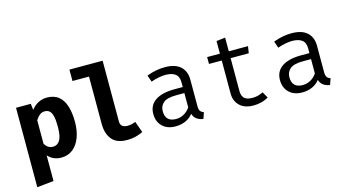

<svg xmlns="http://www.w3.org/2000/svg" viewBox="-98 -1138 3196 1757"><g transform="rotate(-15 1500.0 -260.0)"><path d="M364 -548.5Q433.5 -548.5 476 -514Q518.5 -479.5 538.2 -416.5Q558 -353.5 558 -267Q558 -185 534 -120.8Q510 -56.5 464.5 -19.8Q419 17 354 17Q276.5 17 228 -38.5V205L70 221.5V-531H210L217 -471.5Q249.5 -513 288 -530.8Q326.5 -548.5 364 -548.5ZM315 -432Q287.5 -432 266.5 -415.5Q245.5 -399 228 -370.5V-146.5Q244.5 -122 262.8 -110.5Q281 -99 306 -99Q348 -99 371.5 -137.2Q395 -175.5 395 -265Q395 -331 385.5 -367.2Q376 -403.5 358 -417.8Q340 -432 315 -432Z M947 -742V-167Q947 -135 965.2 -121.2Q983.5 -107.5 1015.5 -107.5Q1036 -107.5 1055 -112.2Q1074 -117 1090.5 -123.5L1128.5 -18Q1101.5 -4 1063.5 6.5Q1025.5 17 975 17Q879 17 834 -38.2Q789 -93.5 789 -186.5V-634H632.5V-742Z M1677.5 -115Q1677.5 -83.5 1688 -69Q1698.5 -54.5 1720.5 -47.5L1700 11.5Q1666 7 1640.5 -10.2Q1615 -27.5 1603.5 -62.5Q1575 -26 1532.5 -7.2Q1490 11.5 1438.5 11.5Q1359.5 11.5 1314 -33Q1268.5 -77.5 1268.5 -151Q1268.5 -232.5 1332 -276Q1395.5 -319.5 1515.5 -319.5H1593V-363.5Q1593 -420.5 1559.8 -444.2Q1526.5 -468 1467.5 -468Q1441.5 -468 1406.5 -461.8Q1371.5 -455.5 1330.5 -441L1308.5 -504.5Q1357 -522.5 1399.5 -530Q1442 -537.5 1480.5 -537.5Q1579 -537.5 1628.2 -491.8Q1677.5 -446 1677.5 -367.5ZM1460 -52.5Q1499 -52.5 1534.5 -72.2Q1570 -92 1593 -127V-262.5H1517Q1430 -262.5 1394.2 -232.5Q1358.5 -202.5 1358.5 -152Q1358.5 -103 1383.8 -77.8Q1409 -52.5 1460 -52.5Z M2318.5 -26.5Q2291.5 -8.5 2253 1.5Q2214.5 11.5 2177.5 11.5Q2092.5 11.5 2046.5 -33Q2000.5 -77.5 2000.5 -147.5V-461.5H1879.5V-526.5H2000.5V-646L2084.5 -656V-526.5H2266.5L2256.5 -461.5H2084.5V-148.5Q2084.5 -104.5 2107.8 -81.5Q2131 -58.5 2185 -58.5Q2214.5 -58.5 2239.5 -65.5Q2264.5 -72.5 2286 -83.5Z M2877.5 -115Q2877.5 -83.5 2888 -69Q2898.5 -54.5 2920.5 -47.5L2900 11.5Q2866 7 2840.5 -10.2Q2815 -27.5 2803.5 -62.5Q2775 -26 2732.5 -7.2Q2690 11.5 2638.5 11.5Q2559.5 11.5 2514 -33Q2468.5 -77.5 2468.5 -151Q2468.5 -232.5 2532 -276Q2595.5 -319.5 2715.5 -319.5H2793V-363.5Q2793 -420.5 2759.8 -444.2Q2726.5 -468 2667.5 -468Q2641.5 -468 2606.5 -461.8Q2571.5 -455.5 2530.5 -441L2508.5 -504.5Q2557 -522.5 2599.5 -530Q2642 -537.5 2680.5 -537.5Q2779 -537.5 2828.2 -491.8Q2877.5 -446 2877.5 -367.5ZM2660 -52.5Q2699 -52.5 2734.5 -72.2Q2770 -92 2793 -127V-262.5H2717Q2630 -262.5 2594.2 -232.5Q2558.5 -202.5 2558.5 -152Q2558.5 -103 2583.8 -77.8Q2609 -52.5 2660 -52.5Z"/></g></svg>

Font: Fast_Mono
Style: Regular
Weight: 400
Monospace: yes
Designer: Carrois Corporate, Edenspiekermann AG, Nikita Prokopov
Foundry: Carrois Corporate, Edenspiekermann AG, Nikita Prokopov
Version: Version 5.002